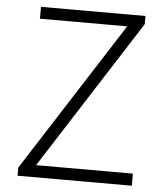

<svg xmlns="http://www.w3.org/2000/svg" viewBox="-52 -775 702 822"><g transform="rotate(5 298.5 -364.5)"><path d="M54 0H545V-52H129L540 -694V-729H91V-678H466L54 -35Z"/></g></svg>

Font: Noto Sans CJK Light
Style: Regular
Weight: 300
Designer: Ryoko NISHIZUKA (kana & ideographs); Paul D. Hunt (Latin, Greek & Cyrillic); Wenlong ZHANG (bopomofo); Sandoll Communica
Foundry: Adobe Systems Incorporated
Version: Version 1.000;PS 1;hotconv 1.0.78;makeotf.lib2.5.61930